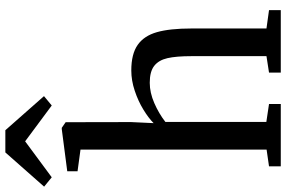

<svg xmlns="http://www.w3.org/2000/svg" viewBox="-235 -874 1070 718"><g transform="rotate(-90 300.0 -515.0)"><path d="M99.5 -53V-749L18.5 -760V-798.5L176 -819H181L202 -804.5L202.5 -560L198.5 -475.5Q218 -495 249.8 -514.2Q281.5 -533.5 319.8 -546.2Q358 -559 395.5 -559Q457 -559 491 -535.2Q525 -511.5 538.8 -463Q552.5 -414.5 552.5 -334V-53.5L621 -44V0H387.5V-44L449 -53.5V-334Q449 -391 441.5 -423.8Q434 -456.5 412.8 -473.2Q391.5 -490 349.5 -490Q312.5 -490 273.5 -473Q234.5 -456 203 -431.5V-54L270 -44V0H37V-44ZM-39 -885 89 -1030H172L299.5 -885.5L264.5 -856.5L130.5 -956L-4 -856.5Z"/></g></svg>

Font: Merriweather 12pt
Style: Regular
Weight: 400
Designer: Eben Sorkin
Foundry: Eben Sorkin
Version: Version 2.100